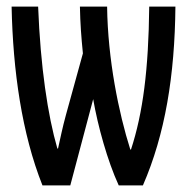

<svg xmlns="http://www.w3.org/2000/svg" viewBox="-20 -559 570 579"><path d="M108 0H192L261 -260C275 -179 304 -74 338 0H411C478 -154 507 -331 509 -539H430C428 -349 411 -218 375 -108H373C338 -218 305 -380 303 -539H221C222 -488 225 -448 230 -398L179 -213C168 -173 162 -142 155 -111H153C124 -211 102 -358 95 -539H15C19 -345 46 -156 108 0Z"/></svg>

Font: Noto Sans Mono Condensed Medium
Style: Regular
Weight: 500
Width: 3
Designer: Monotype Design Team
Foundry: Monotype Imaging Inc.
Version: Version 2.014